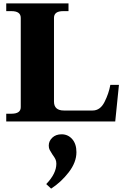

<svg xmlns="http://www.w3.org/2000/svg" viewBox="-20 -720 745 1138"><path d="M17 -46H48Q103 -46 103 -85V-614Q103 -654 48 -654H17V-700H386V-654H354Q300 -654 300 -614V-118Q300 -65 359 -65H529Q574 -65 599.5 -115.5Q625 -166 634 -217H685L663 0H17ZM254 371Q314 309 314 250Q314 235 308.5 223.5Q303 212 291 196Q280 179 274.5 168.5Q269 158 269 143Q269 116 290 96Q311 76 345 76Q383 76 408 104.5Q433 133 433 182Q433 242 387.5 301Q342 360 283 398Z"/></svg>

Font: Taviraj ExtraBold
Style: Regular
Weight: 800
Designer: Katatrad Team
Foundry: CadsonDemak
Version: Version 1.001